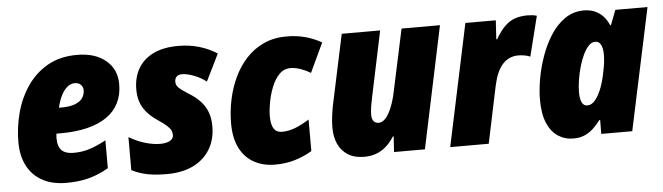

<svg xmlns="http://www.w3.org/2000/svg" viewBox="-41 -711 2998 868"><g transform="rotate(-5 1458.0 -276.5)"><path d="M229.5 9.8Q166.5 9.8 121.6 -14.6Q76.7 -39.1 53 -84.5Q29.3 -129.9 29.3 -192.4Q29.3 -258.8 46.6 -324.5Q64 -390.1 100.6 -444.1Q137.2 -498 193.6 -530.3Q250 -562.5 327.6 -562.5Q409.2 -562.5 457.8 -522.2Q506.3 -481.9 506.3 -414.1Q506.3 -366.2 487.8 -329.1Q469.2 -292 433.1 -266.8Q397 -241.7 344.5 -228.8Q292 -215.8 223.6 -215.8H204.1Q203.1 -210.4 202.9 -205.3Q202.6 -200.2 202.6 -195.8Q202.6 -156.7 220.5 -139.6Q238.3 -122.6 273.4 -122.6Q312.5 -122.6 345.9 -133.1Q379.4 -143.6 421.9 -166.5V-40Q377.4 -14.2 332.5 -2.2Q287.6 9.8 229.5 9.8ZM225.6 -331.5H233.9Q276.4 -331.5 300.3 -341.3Q324.2 -351.1 334 -366.9Q343.8 -382.8 343.8 -400.4Q343.8 -416 333.7 -426Q323.7 -436 305.7 -436Q287.6 -436 271.7 -422.6Q255.9 -409.2 244.1 -385.5Q232.4 -361.8 225.6 -331.5Z M686.5 9.8Q632.3 9.8 595.2 2Q558.1 -5.9 526.9 -22V-171.9Q564.5 -149.9 600.8 -139.4Q637.2 -128.9 669.9 -128.9Q682.6 -128.9 696 -132.1Q709.5 -135.3 718.8 -143.1Q728 -150.9 728 -164.6Q728 -174.8 723.9 -184.3Q719.7 -193.8 706.3 -206.3Q692.9 -218.8 665 -237.3Q633.3 -258.8 614.7 -281.7Q596.2 -304.7 588.6 -329.6Q581.1 -354.5 581.1 -383.8Q581.1 -435.5 603.5 -476.1Q626 -516.6 671.9 -539.8Q717.8 -563 787.1 -563Q837.9 -563 882.3 -549.8Q926.8 -536.6 962.4 -513.2L902.3 -391.1Q876.5 -411.1 845.5 -422.6Q814.5 -434.1 793 -434.1Q777.3 -434.1 768.6 -426Q759.8 -418 759.8 -401.9Q759.8 -392.6 764.4 -384.5Q769 -376.5 781.5 -366.9Q793.9 -357.4 816.9 -342.8Q847.7 -323.7 867.9 -301.8Q888.2 -279.8 898.7 -252.2Q909.2 -224.6 909.2 -187.5Q909.2 -127.9 882.3 -83.5Q855.5 -39.1 805.7 -14.6Q755.9 9.8 686.5 9.8Z M1176.8 9.8Q1123.5 9.8 1082.3 -12.7Q1041 -35.2 1017.8 -80.3Q994.6 -125.5 994.6 -192.9Q994.6 -247.1 1005.9 -300.5Q1017.1 -354 1039.6 -401.4Q1062 -448.7 1095.9 -485.1Q1129.9 -521.5 1175.3 -542.2Q1220.7 -563 1277.3 -563Q1323.7 -563 1362.3 -552.7Q1400.9 -542.5 1437 -522L1374.5 -389.2Q1354.5 -401.4 1330.1 -410.2Q1305.7 -418.9 1283.2 -418.9Q1253.4 -418.9 1232.2 -396.7Q1210.9 -374.5 1197.8 -340.8Q1184.6 -307.1 1178.2 -272Q1171.9 -236.8 1171.9 -211.4Q1171.9 -184.6 1177.5 -167.7Q1183.1 -150.9 1194.1 -143.1Q1205.1 -135.3 1221.2 -135.3Q1250 -135.3 1280.3 -146.7Q1310.5 -158.2 1345.2 -180.2V-37.1Q1312 -16.6 1269.8 -3.4Q1227.5 9.8 1176.8 9.8Z M1582 9.8Q1537.1 9.8 1507.6 -9Q1478 -27.8 1463.6 -60.1Q1449.2 -92.3 1449.2 -133.8Q1449.2 -156.2 1452.1 -181.2Q1455.1 -206.1 1459.5 -230L1528.3 -553.2H1702.6L1638.7 -249Q1634.8 -231.4 1631.8 -211.4Q1628.9 -191.4 1628.9 -176.3Q1628.9 -157.2 1637.2 -147.5Q1645.5 -137.7 1660.2 -137.7Q1676.8 -137.7 1691.7 -154.3Q1706.5 -170.9 1719.2 -202.1Q1731.9 -233.4 1740.7 -276.9L1799.8 -553.2H1974.1L1857.4 0H1717.3L1721.7 -70.8H1718.3Q1701.2 -43.9 1680.9 -26.1Q1660.6 -8.3 1636.2 0.7Q1611.8 9.8 1582 9.8Z M1972.2 0 2089.4 -553.2H2227.5L2222.2 -467.3H2226.1Q2246.6 -502.9 2267.6 -523.9Q2288.6 -544.9 2314 -554Q2339.4 -563 2372.1 -563Q2382.3 -563 2393.3 -561.8Q2404.3 -560.5 2414.1 -557.6L2368.7 -376Q2357.9 -380.9 2344 -383.5Q2330.1 -386.2 2314.5 -386.2Q2293 -386.2 2275.1 -378.2Q2257.3 -370.1 2243.2 -354.5Q2229 -338.9 2218.8 -315.2Q2208.5 -291.5 2201.7 -260.7L2147 0Z M2530.8 9.8Q2492.2 9.8 2461.2 -10.5Q2430.2 -30.8 2412.6 -72.3Q2395 -113.8 2395 -178.7Q2395 -220.2 2403.8 -271.2Q2412.6 -322.3 2430.7 -373.5Q2448.7 -424.8 2476.3 -467.8Q2503.9 -510.7 2541.7 -536.9Q2579.6 -563 2627.4 -563Q2653.8 -563 2675 -554.4Q2696.3 -545.9 2712.9 -529.1Q2729.5 -512.2 2740.7 -485.8H2744.1L2770 -553.2H2916L2798.3 0H2657.7L2658.2 -63H2654.3Q2638.7 -42 2621.1 -25.6Q2603.5 -9.3 2581.8 0.2Q2560.1 9.8 2530.8 9.8ZM2606 -133.8Q2627.4 -133.8 2644 -155.3Q2660.6 -176.8 2672.4 -208.7Q2684.1 -240.7 2689.9 -272.5Q2696.8 -303.2 2698.7 -322Q2700.7 -340.8 2700.7 -355.5Q2700.7 -385.3 2692.1 -401.4Q2683.6 -417.5 2666 -417.5Q2650.4 -417.5 2636.5 -402.8Q2622.6 -388.2 2611.1 -363.8Q2599.6 -339.4 2591.3 -310.1Q2583 -280.8 2578.4 -251.2Q2573.7 -221.7 2573.7 -196.8Q2573.7 -166 2581.8 -149.9Q2589.8 -133.8 2606 -133.8Z"/></g></svg>

Font: Open Sans SemiCondensed ExtraBold
Style: Italic
Weight: 800
Width: 4
Italic angle: -12°
Designer: Monotype Design Team
Foundry: Monotype Imaging Inc.
Version: Version 3.003